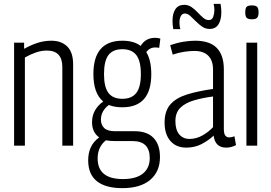

<svg xmlns="http://www.w3.org/2000/svg" viewBox="-20 -755 1406 995"><path d="M53 0V-534H105V-502Q139 -521 173.5 -532.5Q208 -544 246 -544Q298 -544 328.5 -514Q359 -484 359 -421V0H303V-408Q303 -493 223 -493Q194 -493 165.5 -483Q137 -473 109 -457V0Z M614 -199Q573 -199 544 -211Q503 -180 503 -135Q503 -108 520 -91.5Q537 -75 576 -75H678Q742 -75 775.5 -40.5Q809 -6 809 59Q809 134 758.5 177Q708 220 614 220Q527 220 482 184Q437 148 437 76Q437 38 450.5 8.5Q464 -21 494 -43Q457 -69 457 -122Q457 -156 472.5 -183Q488 -210 515 -229Q464 -271 464 -371Q464 -544 614 -544Q674 -544 709 -517Q734 -559 784 -559Q799 -559 811 -555L805 -507Q797 -509 784 -509Q756 -509 738 -485Q764 -443 764 -371Q764 -199 614 -199ZM614 -243Q663 -243 686.5 -273.5Q710 -304 710 -371Q710 -439 686.5 -469.5Q663 -500 614 -500Q565 -500 542 -469.5Q519 -439 519 -371Q519 -304 542 -273.5Q565 -243 614 -243ZM486 66Q486 173 617 173Q685 173 720.5 144.5Q756 116 756 64Q756 -24 667 -24H573Q549 -24 529 -28Q486 6 486 66Z M833 -120Q833 -180 863 -214Q893 -248 949.5 -265.5Q1006 -283 1084 -294V-395Q1084 -441 1059.5 -466Q1035 -491 987 -491Q965 -491 936.5 -487Q908 -483 875 -472L862 -521Q896 -533 929.5 -538.5Q963 -544 991 -544Q1067 -544 1103.5 -506.5Q1140 -469 1140 -396V-89Q1140 -62 1147.5 -52.5Q1155 -43 1168 -43Q1182 -43 1195 -49L1203 -3Q1179 10 1152 10Q1095 10 1087 -52Q1060 -27 1025 -8.5Q990 10 945 10Q893 10 863 -24.5Q833 -59 833 -120ZM889 -127Q889 -82 909 -58.5Q929 -35 962 -35Q997 -35 1029 -53Q1061 -71 1084 -96V-255Q1030 -248 985.5 -235Q941 -222 915 -197Q889 -172 889 -127ZM878 -604Q874 -625 874 -647Q874 -685 889 -707.5Q904 -730 935 -730Q956 -730 973 -718Q990 -706 1004.5 -690.5Q1019 -675 1033 -663Q1047 -651 1062 -651Q1079 -651 1085 -668Q1091 -685 1091 -703Q1091 -719 1087 -735H1123Q1127 -713 1127 -692Q1127 -652 1112 -628.5Q1097 -605 1066 -605Q1045 -605 1027.5 -617Q1010 -629 994.5 -645Q979 -661 965.5 -673Q952 -685 938 -685Q924 -685 917 -671.5Q910 -658 910 -638Q910 -617 915 -604Z M1285 -655Q1266 -655 1258.5 -662.5Q1251 -670 1251 -691Q1251 -712 1258 -719.5Q1265 -727 1285 -727Q1305 -727 1312.5 -719.5Q1320 -712 1320 -691Q1320 -671 1312.5 -663Q1305 -655 1285 -655ZM1257 0V-534H1313V0Z"/></svg>

Font: Georama SemiCondensed Light
Style: Regular
Weight: 300
Width: 4
Designer: Jean-Baptiste Levee
Foundry: Production Type
Version: Version 1.000